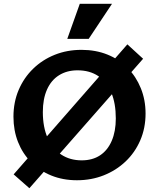

<svg xmlns="http://www.w3.org/2000/svg" viewBox="-20 -936 837 1013"><path d="M386 15Q312 15 250.5 -10Q189 -35 144 -80.5Q99 -126 75 -187Q51 -248 51 -320Q51 -397 78.5 -461.5Q106 -526 155 -573.5Q204 -621 269 -647Q334 -673 410 -673Q485 -673 547 -648Q609 -623 653.5 -577.5Q698 -532 723 -470.5Q748 -409 748 -337Q748 -260 720 -195.5Q692 -131 642.5 -84Q593 -37 527.5 -11Q462 15 386 15ZM411 -90Q468 -90 508 -116.5Q548 -143 569.5 -193Q591 -243 591 -311Q591 -391 567 -448Q543 -505 498 -535Q453 -565 389 -565Q333 -565 291.5 -539Q250 -513 228 -463.5Q206 -414 206 -345Q206 -265 231.5 -208Q257 -151 303 -120.5Q349 -90 411 -90ZM135 57 52 -16 652 -702 735 -626ZM335 -731 401 -916H571L448 -731Z"/></svg>

Font: Ysabeau ExtraBold
Style: Regular
Weight: 800
Designer: Christian Thalmann (Catharsis Fonts)
Version: Version 2.002